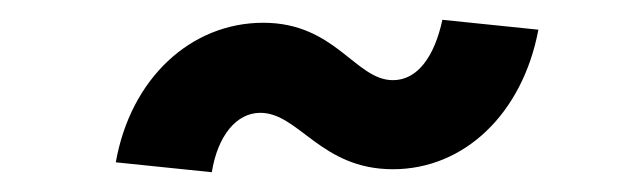

<svg xmlns="http://www.w3.org/2000/svg" viewBox="-20 -388 645 194"><path d="M97 -224 194 -214C200 -251 219 -274 243 -274C282 -274 304 -217 377 -217C449 -217 508 -273 524 -358L427 -368C419 -331 402 -307 377 -307C339 -307 319 -365 246 -365C173 -365 112 -309 97 -224Z"/></svg>

Font: Uncut Sans Semibold Italic
Style: Regular
Weight: 600
Italic angle: -11°
Designer: Kasper Nordkvist
Foundry: UNCUT.wtf
Version: Version 1.304;Glyphs 3.2 (3246)